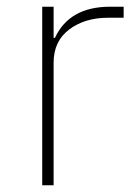

<svg xmlns="http://www.w3.org/2000/svg" viewBox="-20 -553 404 573"><path d="M106 0V-533H140V-440H144Q187 -533 309 -533H349V-500H302Q233 -500 186.5 -465Q140 -430 140 -366V0Z"/></svg>

Font: IBM Plex Sans JP ExtraLight
Style: Regular
Weight: 200
Designer: Mike Abbink; Paul van der Laan; Pieter van Rosmalen; Wujin Sim; Yejin Wi; Jinhee Kim; Boomi Park; Yona Kim; Kichan Ma
Foundry: Sandoll Inc.
Version: Version 1.001